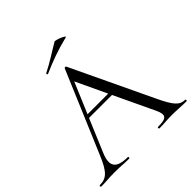

<svg xmlns="http://www.w3.org/2000/svg" viewBox="-206 -948 1111 1111"><g transform="rotate(-45 349.0 -392.5)"><path d="M244 -679C312 -709 377 -734 466 -756C483 -760 411 -790 402 -784C350 -754 301 -720 239 -689C235 -687 238 -676 244 -679ZM698 -12C656 -12 631 -37 584 -137L348 -634C347 -638 336 -637 335 -634L124 -136C83 -37 55 -12 1 -12C-5 -12 -5 0 1 0C42 0 63 -4 111 -4C163 -4 189 0 229 0C235 0 235 -12 229 -12C141 -12 111 -45 145 -127L231 -331H419L535 -86C562 -28 548 -12 477 -12C471 -12 471 0 477 0C514 0 541 -4 583 -4C619 -4 661 0 698 0C704 0 704 -12 698 -12ZM240 -352 320 -541 409 -352Z"/></g></svg>

Font: Cormorant SC
Style: Regular
Weight: 400
Designer: Christian Thalmann (Catharsis Fonts)
Version: Version 1.000;PS 001.000;hotconv 1.0.70;makeotf.lib2.5.58329